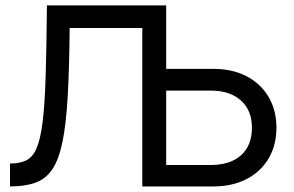

<svg xmlns="http://www.w3.org/2000/svg" viewBox="-20 -670 1055 690"><path d="M736.6 -77H577.2V-344.5H736.6Q806.3 -344.5 845.8 -308.9Q885.4 -273.4 885.4 -211.1Q885.4 -147.2 846.4 -112.1Q807.4 -77 736.6 -77ZM16 0Q69.6 0 106.9 -13.3Q144.1 -26.5 167.7 -61.1Q191.2 -95.8 204.4 -159.5Q217.6 -223.3 223.3 -323.6Q229 -423.9 230.4 -569.3H491.4V0H747Q815 0 865.9 -26.4Q916.9 -52.7 945.1 -100.2Q973.4 -147.6 973.4 -211.1Q973.4 -274.1 945.1 -321.8Q916.9 -369.5 866 -396Q815.1 -422.5 747.6 -422.5H577.2V-650.5H148.6Q147.3 -497.5 144 -394.8Q140.8 -292.1 132.9 -229.7Q125 -167.2 110.7 -135.6Q96.4 -103.9 73.3 -93.1Q50.1 -82.4 16 -82.4Z"/></svg>

Font: Overused Grotesk Light
Style: Regular
Weight: 300
Designer: RandomMaerks
Version: Version 0.005